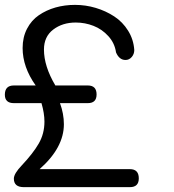

<svg xmlns="http://www.w3.org/2000/svg" viewBox="-20 -773 716 791"><path d="M150.9 -348.1H37.1Q0 -348.1 0 -382.8Q0 -420.9 37.1 -420.9H127Q73.2 -496.6 73.2 -575.2Q73.2 -619.6 91.3 -654.5Q109.4 -689.5 140.1 -710.4Q170.9 -731.4 208.7 -742.2Q246.6 -752.9 289.1 -752.9Q332.5 -752.9 374.3 -740.5Q416 -728 450.7 -705.3Q485.4 -682.6 507.8 -646.5Q530.3 -610.4 533.2 -566.9Q533.2 -550.3 522.7 -538.1Q512.2 -525.9 497.1 -525.9Q471.2 -525.9 458 -557.1Q452.6 -595.2 426.5 -624Q400.4 -652.8 365.2 -666.5Q330.1 -680.2 292 -680.2Q237.3 -680.2 199.2 -651.1Q161.1 -622.1 161.1 -568.8Q161.1 -500 208 -420.9H341.8Q377.9 -420.9 377.9 -383.8Q377.9 -348.1 341.8 -348.1H227.1Q243.2 -304.2 243.2 -261.2Q243.2 -164.6 143.1 -76.2H515.1Q551.8 -76.2 551.8 -38.1Q551.8 -2 515.1 -2H78.1Q37.1 -2 37.1 -37.1Q37.1 -57.6 69.8 -91.8Q116.2 -141.1 139.6 -181.6Q163.1 -222.2 163.1 -272Q163.1 -306.2 150.9 -348.1Z"/></svg>

Font: BPreplay
Style: Regular
Weight: 400
Designer: Magenta/George Triantafyllakos
Foundry: Magenta/George Triantafyllakos
Version: Version 1.00